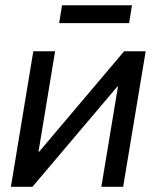

<svg xmlns="http://www.w3.org/2000/svg" viewBox="-20 -720 603 740"><path d="M454.6 0H370.6L434.6 -386.2H432.1L105 0H22L108.4 -522.5H192.4L128.4 -135.3H130.9L458.5 -522.5H541.5ZM488.8 -699.7 477.5 -630.9H208L219.2 -699.7Z"/></svg>

Font: Inter 28pt
Style: Italic
Weight: 400
Italic angle: -9.3988°
Designer: Rasmus Andersson
Foundry: rsms
Version: Version 4.001;git-66647c0bb